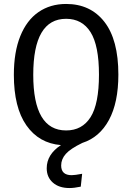

<svg xmlns="http://www.w3.org/2000/svg" viewBox="-20 -721 668 970"><path d="M289 115Q289 164 342 164Q358 164 395 157L388 222Q355 229 331 229Q278 229 247 201.5Q216 174 216 129Q216 59 288 12Q177 3 113.5 -87.5Q50 -178 50 -343Q50 -458 82.5 -538.5Q115 -619 174.5 -660Q234 -701 314 -701Q437 -701 507.5 -610.5Q578 -520 578 -344Q578 -203 530.5 -115Q483 -27 396 1Q336 30 312.5 56.5Q289 83 289 115ZM314 -62Q395 -62 437.5 -129Q480 -196 480 -344Q480 -491 437.5 -558.5Q395 -626 314 -626Q148 -626 148 -343Q148 -62 314 -62Z"/></svg>

Font: Fira Sans Condensed
Style: Regular
Weight: 400
Width: 3
Designer: bBox Type GmbH & Carrois Corporate GbR & Edenspiekermann AG
Foundry: bBox Type GmbH & Carrois Corporate GbR & Edenspiekermann AG
Version: Version 4.301